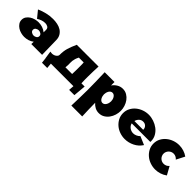

<svg xmlns="http://www.w3.org/2000/svg" viewBox="145 -1244 2275 2275"><g transform="rotate(45 1282.0 -106.5)"><path d="M253 -178Q234 -178 216.5 -166.5Q199 -155 199 -134Q199 -113 216.5 -101.5Q234 -90 253 -90Q272 -90 289.5 -101.5Q307 -113 307 -134Q307 -155 289.5 -166.5Q272 -178 253 -178ZM305 0 306 -40Q280 -19 248 -9.5Q216 0 184 0Q158 0 129 -7.5Q100 -15 76 -30.5Q52 -46 36 -69Q20 -92 20 -122Q20 -152 36 -175Q52 -198 76 -213.5Q100 -229 129 -236.5Q158 -244 184 -244Q218 -244 251 -233.5Q284 -223 310 -201V-243Q310 -270 290 -281.5Q270 -293 246 -293Q218 -293 191.5 -283.5Q165 -274 142 -259L71 -346Q120 -368 172.5 -380.5Q225 -393 279 -393Q316 -393 352 -385.5Q388 -378 416 -360.5Q444 -343 462 -314Q480 -285 481 -243L486 0Z M543 -3H542L528 -96Q541 -93 557 -93Q570 -93 584 -97Q598 -101 608.5 -108.5Q619 -116 626 -125.5Q633 -135 633 -147Q633 -180 636.5 -207Q640 -234 647.5 -260Q655 -286 666 -313.5Q677 -341 692 -375H1057Q1055 -328 1053.5 -289.5Q1052 -251 1052 -203Q1052 -175 1052 -147.5Q1052 -120 1054 -91H1108L1094 67H1006L1011 0H633L639 67H551ZM900 -238Q900 -252 899.5 -261.5Q899 -271 898 -285H817Q804 -260 798 -240.5Q792 -221 790 -204Q788 -187 788.5 -170Q789 -153 789 -132Q789 -109 786 -91H898Q899 -117 899.5 -143.5Q900 -170 900 -196Z M1156 180Q1158 111 1160 43Q1162 -25 1162 -94Q1162 -166 1160 -236.5Q1158 -307 1156 -379H1320V-321Q1342 -353 1375.5 -373Q1409 -393 1448 -393Q1487 -393 1518 -374.5Q1549 -356 1570.5 -327Q1592 -298 1603.5 -262Q1615 -226 1615 -190Q1615 -154 1604 -118Q1593 -82 1571.5 -52.5Q1550 -23 1519 -4.5Q1488 14 1448 14Q1414 14 1384 -1.5Q1354 -17 1332 -43Q1332 14 1334 69Q1336 124 1338 180ZM1394 -102Q1409 -102 1420.5 -110.5Q1432 -119 1439.5 -132Q1447 -145 1450.5 -160Q1454 -175 1454 -188Q1454 -201 1450.5 -215.5Q1447 -230 1439.5 -243Q1432 -256 1420.5 -264.5Q1409 -273 1394 -273Q1379 -273 1367.5 -264.5Q1356 -256 1349 -243Q1342 -230 1338.5 -215Q1335 -200 1335 -188Q1335 -176 1338.5 -161Q1342 -146 1349 -133Q1356 -120 1367.5 -111Q1379 -102 1394 -102Z M1811 -177Q1814 -161 1823.5 -147.5Q1833 -134 1846 -124.5Q1859 -115 1874.5 -110Q1890 -105 1906 -105Q1929 -105 1952 -115.5Q1975 -126 1991 -143L2096 -98Q2062 -44 2003.5 -15Q1945 14 1882 14Q1839 14 1797.5 -0.5Q1756 -15 1724 -42Q1692 -69 1672 -106.5Q1652 -144 1652 -190Q1652 -236 1672 -273.5Q1692 -311 1724.5 -337.5Q1757 -364 1798 -378.5Q1839 -393 1882 -393Q1924 -393 1967 -378.5Q2010 -364 2044.5 -338Q2079 -312 2101 -274Q2123 -236 2123 -190L2122 -177ZM1961 -219V-221Q1961 -250 1942 -269Q1923 -288 1894 -288Q1863 -288 1842 -268Q1821 -248 1814 -219Z M2392 -393Q2431 -393 2468.5 -381.5Q2506 -370 2538 -347L2484 -242Q2472 -257 2454.5 -266Q2437 -275 2417 -275Q2399 -275 2383.5 -268.5Q2368 -262 2356.5 -250.5Q2345 -239 2338 -223.5Q2331 -208 2331 -190Q2331 -172 2338 -156.5Q2345 -141 2356.5 -129.5Q2368 -118 2383.5 -111.5Q2399 -105 2417 -105Q2437 -105 2455 -113.5Q2473 -122 2485 -138L2542 -35Q2510 -11 2471 1.5Q2432 14 2392 14Q2349 14 2307.5 -0.5Q2266 -15 2234 -42Q2202 -69 2182 -106.5Q2162 -144 2162 -190Q2162 -236 2182 -273.5Q2202 -311 2234.5 -337.5Q2267 -364 2308 -378.5Q2349 -393 2392 -393Z"/></g></svg>

Font: CAT Rhythmus
Style: Regular
Weight: 400
Designer: Peter Wiegel nach alter Vorlage
Foundry: Peter Wiegel
Version: 1.000